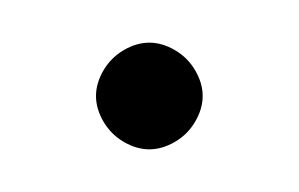

<svg xmlns="http://www.w3.org/2000/svg" viewBox="-20 -1055 140 90"><path d="M25 -1010Q25 -1004 28.5 -998Q32 -992 38 -988.5Q44 -985 50 -985Q56 -985 62 -988.5Q68 -992 71.5 -998Q75 -1004 75 -1010Q75 -1016 71.5 -1022Q68 -1028 62 -1031.5Q56 -1035 50 -1035Q44 -1035 38 -1031.5Q32 -1028 28.5 -1022Q25 -1016 25 -1010Z"/></svg>

Font: Linefont ExtraLight
Style: Regular
Weight: 250
Monospace: yes
Version: Version 3.002;gftools[0.9.33]